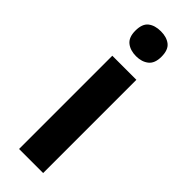

<svg xmlns="http://www.w3.org/2000/svg" viewBox="-255 -871 795 795"><g transform="rotate(45 142.5 -473.0)"><path d="M143 -853Q177 -853 198 -836.5Q219 -820 219 -780Q219 -741 197.5 -724Q176 -707 143 -707Q109 -707 87.5 -724Q66 -741 66 -780Q66 -820 87 -836.5Q108 -853 143 -853ZM213 -639V-93H72V-639Z"/></g></svg>

Font: Noto Sans Telugu UI SemiCondensed
Style: Bold
Weight: 700
Width: 4
Designer: Jelle Bosma - Monotype Design Team
Foundry: Monotype Imaging Inc.
Version: Version 2.005; ttfautohint (v1.8.4.7-5d5b)